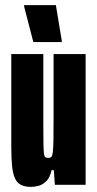

<svg xmlns="http://www.w3.org/2000/svg" viewBox="-20 -721 380 749"><path d="M101 8Q77 8 61.5 0Q46 -8 38 -26Q30 -44 27 -74.5Q24 -105 24 -150V-510H149V-233Q149 -186 149.5 -159.5Q150 -133 151.5 -121.5Q153 -110 157.5 -107.5Q162 -105 169 -105Q176 -105 180 -108.5Q184 -112 186 -127Q188 -142 188.5 -175Q189 -208 189 -266V-510H314V0H194L190 -57H181Q175 -28 160.5 -14Q146 0 130 4Q114 8 101 8ZM110 -557 74 -696V-701H198L221 -562V-557Z"/></svg>

Font: Saira UltraCondensed Black
Style: Regular
Weight: 900
Width: 1
Designer: Hector Gatti with collaboration of the Omnibus-Type team
Foundry: Omnibus-Type
Version: Version 1.101